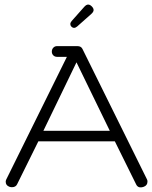

<svg xmlns="http://www.w3.org/2000/svg" viewBox="-20 -810 666 841"><path d="M170 -237H461L315 -537ZM319 -608Q335 -608 341 -596L624 -24Q626 -20 626 -15Q626 2 610 8Q585 17 576 -3L483 -191H148L55 -3Q49 10 32 10Q27 10 21 8Q5 2 5 -14Q5 -18 7 -23L273 -561H230Q220 -561 213.5 -567.5Q207 -574 207 -584Q207 -594 213.5 -601Q220 -608 230 -608ZM349 -780Q358 -790 366 -790Q374 -790 382 -782Q390 -774 390 -766Q390 -758 380 -749L318 -694Q311 -688 304.5 -688Q298 -688 293 -693Q288 -698 288 -704.5Q288 -711 294 -718Z"/></svg>

Font: Flamenco
Style: Regular
Weight: 400
Designer: Luciano Vergara
Foundry: Luciano Vergara
Version: Version 1.002